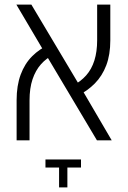

<svg xmlns="http://www.w3.org/2000/svg" viewBox="-20 -608 553 832"><path d="M400 0 172 -383 51 -588H116L330 -229L464 0ZM52 0V-174Q52 -237 69.5 -284.5Q87 -332 119.5 -364.5Q152 -397 196 -416L214 -372Q181 -356 157.5 -329.5Q134 -303 121 -264.5Q108 -226 108 -173V0ZM316 -193 297 -238Q330 -255 353.5 -281.5Q377 -308 389 -346Q401 -384 401 -434V-588H458V-433Q458 -371 440.5 -325Q423 -279 391 -246.5Q359 -214 316 -193ZM236 204V118H177V83H331V118H272V204Z"/></svg>

Font: Noto Sans Hebrew SemiCondensed Light
Style: Regular
Weight: 300
Width: 4
Designer: Monotype Design Team
Foundry: Monotype Imaging Inc.
Version: Version 2.003